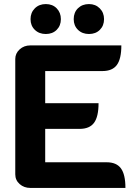

<svg xmlns="http://www.w3.org/2000/svg" viewBox="-20 -923 671 943"><path d="M55 -633Q55 -661 76.5 -680.5Q98 -700 129 -700H576Q576 -634 554 -604Q532 -574 483 -574H202V-416H464Q464 -350 442 -320Q420 -290 371 -290H202V-126H504Q552 -126 574 -96Q596 -66 596 0H129Q98 0 76.5 -19Q55 -38 55 -67ZM130 -829Q130 -861 151 -882Q172 -903 205 -903Q238 -903 258.5 -882Q279 -861 279 -829Q279 -797 258.5 -776.5Q238 -756 205 -756Q172 -756 151 -776.5Q130 -797 130 -829ZM342 -829Q342 -862 363 -882.5Q384 -903 417 -903Q449 -903 470 -882Q491 -861 491 -829Q491 -797 470.5 -776.5Q450 -756 417 -756Q384 -756 363 -776.5Q342 -797 342 -829Z"/></svg>

Font: K2D ExtraBold
Style: Regular
Weight: 800
Designer: Katatrad Aksorn Co.,Ltd.
Foundry: Cadson Demak Co.,Ltd.
Version: Version 1.000; ttfautohint (v1.6)